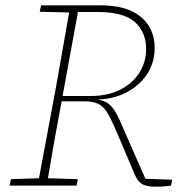

<svg xmlns="http://www.w3.org/2000/svg" viewBox="-20 -696 686 720"><path d="M16 0 21 -24 134 -28H149L272 -24L267 0ZM121 0 189 -364Q203 -442 216.5 -520Q230 -598 244 -676H277L211 -316Q196 -237 182 -158Q168 -79 155 0ZM129 -652 134 -676H259L257 -649H249ZM564 4Q540 4 525.5 -0.5Q511 -5 502 -14.5Q493 -24 486 -40L412 -214Q395 -253 381 -275.5Q367 -298 347.5 -307Q328 -316 295 -316H197L200 -336H320Q385 -336 431.5 -360Q478 -384 503 -424Q528 -464 528 -512Q528 -575 486 -613Q444 -651 346 -651H262L264 -676H355Q457 -676 508.5 -632.5Q560 -589 560 -516Q560 -475 544 -440.5Q528 -406 499.5 -380.5Q471 -355 433.5 -340Q396 -325 352 -323L349 -322Q366 -319 378 -312.5Q390 -306 399.5 -295Q409 -284 418.5 -266.5Q428 -249 438 -224L530 -15L515 -26L626 -22L621 0Q614 1 605.5 2Q597 3 587 3.5Q577 4 564 4Z"/></svg>

Font: Source Serif 4 ExtraLight
Style: Italic
Weight: 250
Italic angle: -12°
Designer: Frank Grießhammer
Foundry: Adobe Systems Incorporated
Version: Version 4.004;hotconv 1.0.116;makeotfexe 2.5.65601